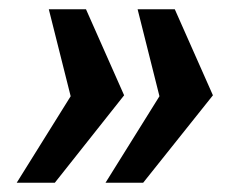

<svg xmlns="http://www.w3.org/2000/svg" viewBox="-20 -524 524 413"><path d="M207 -131 323 -317 276 -504H356L438 -319L288 -131ZM16 -131 132 -317 85 -504H165L247 -319L98 -131Z"/></svg>

Font: Sansita Swashed Light Light
Style: Regular
Weight: 300
Version: Version 1.003